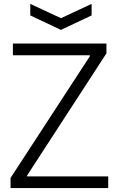

<svg xmlns="http://www.w3.org/2000/svg" viewBox="-20 -963 609 983"><path d="M34 -52 440 -675V-680H46V-740H525V-690L119 -65V-60H534V0H34ZM135 -943 292 -870 449 -943V-884L292 -810L135 -884Z"/></svg>

Font: EncodeSans
Style: Light
Weight: 300
Designer: Pablo Impallari, Andres Torresi
Foundry: Pablo Impallari, Andres Torresi
Version: Version 1.000; ttfautohint (v1.4.1)